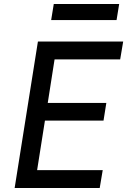

<svg xmlns="http://www.w3.org/2000/svg" viewBox="-20 -937 640 957"><path d="M235 -837H561L574 -917H248ZM53 0H477L492 -89H165L204 -336H496L510 -424H218L252 -641H579L594 -730H169Z"/></svg>

Font: JetBrains Mono Medium
Style: Italic
Weight: 436
Italic angle: -9°
Monospace: yes
Designer: Philipp Nurullin, Konstantin Bulenkov
Foundry: JetBrains
Version: Version 2.305